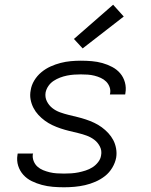

<svg xmlns="http://www.w3.org/2000/svg" viewBox="-20 -785 640 813"><path d="M251 8Q227 8 203.5 6Q180 4 157.5 -2Q135 -8 114.5 -18Q94 -28 79 -44.5Q64 -61 57 -83Q50 -105 54 -129Q54 -131 54.5 -132.5Q55 -134 55 -135H120Q120 -134 120 -133.5Q120 -133 119 -132Q117 -117 122.5 -103Q128 -89 138.5 -79.5Q149 -70 162.5 -64.5Q176 -59 190.5 -55.5Q205 -52 220.5 -51Q236 -50 251 -50Q266 -50 281.5 -51Q297 -52 312 -55Q327 -58 342.5 -63Q358 -68 371.5 -76.5Q385 -85 395.5 -98.5Q406 -112 408 -127Q412 -147 403 -164.5Q394 -182 379.5 -193Q365 -204 347.5 -210.5Q330 -217 311 -221.5Q292 -226 273.5 -230.5Q255 -235 237 -241Q219 -247 202 -255Q185 -263 170 -274Q155 -285 142.5 -298.5Q130 -312 121.5 -328.5Q113 -345 109.5 -364Q106 -383 110 -403Q113 -424 125 -444Q137 -464 155 -479Q173 -494 194 -503.5Q215 -513 236.5 -518.5Q258 -524 279.5 -526Q301 -528 322 -528Q346 -528 369 -526Q392 -524 413.5 -518Q435 -512 455 -501.5Q475 -491 489 -474.5Q503 -458 509 -436Q515 -414 511 -391Q511 -389 510.5 -387.5Q510 -386 510 -385H445Q446 -386 446 -386.5Q446 -387 446 -388Q449 -403 444 -416.5Q439 -430 429.5 -439.5Q420 -449 407 -455Q394 -461 380 -464.5Q366 -468 351.5 -469Q337 -470 322 -470Q308 -470 293.5 -469Q279 -468 264 -465Q249 -462 234.5 -456.5Q220 -451 207 -442.5Q194 -434 185 -421Q176 -408 173 -393Q170 -373 178.5 -356Q187 -339 201.5 -327.5Q216 -316 234 -309.5Q252 -303 270.5 -298.5Q289 -294 307.5 -289.5Q326 -285 344 -279Q362 -273 379 -265Q396 -257 411 -246Q426 -235 438.5 -221.5Q451 -208 459.5 -192Q468 -176 471.5 -156.5Q475 -137 472 -118Q468 -96 455.5 -75Q443 -54 424.5 -39.5Q406 -25 384 -15.5Q362 -6 340 -1Q318 4 295.5 6Q273 8 251 8ZM330 -580 293 -620 459 -765 504 -715Z"/></svg>

Font: Iosevka SS04 Light Extended
Style: Italic
Weight: 300
Width: 7
Italic angle: -9°
Monospace: yes
Designer: Belleve Invis
Foundry: Belleve Invis
Version: Version 19.0.0; ttfautohint (v1.8.4)